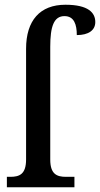

<svg xmlns="http://www.w3.org/2000/svg" viewBox="-20 -790 422 810"><path d="M9 0H294V-44H258C219 -44 192 -56 192 -117V-593C192 -678 207 -722 252 -722C293 -722 304 -686 304 -642C353 -642 382 -662 382 -697C382 -736 353 -770 256 -770C149 -770 90 -704 90 -584V-117C90 -55 62 -44 24 -44H9Z"/></svg>

Font: Noto Serif Condensed Medium
Style: Regular
Weight: 500
Width: 3
Designer: Monotype Design Team
Foundry: Monotype Imaging Inc.
Version: Version 2.015